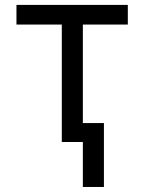

<svg xmlns="http://www.w3.org/2000/svg" viewBox="-20 -565 574 764"><path d="M45.5 -467.3V-545.5H488.6V-467.3H309.7V0H225.9V-467.3ZM393.5 -75.3V179H309.7V-75.3Z"/></svg>

Font: Inter UI
Style: Regular
Weight: 400
Designer: Rasmus Andersson
Foundry: rsms
Version: 3.2;8d6f07862